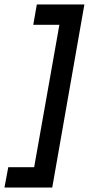

<svg xmlns="http://www.w3.org/2000/svg" viewBox="-25 -710 398 860"><path d="M128 39 241 -599H124L140 -690H353L209 130H-5L12 39Z"/></svg>

Font: Overused Grotesk Medium
Style: Italic
Weight: 500
Italic angle: -10°
Version: Version 0.003